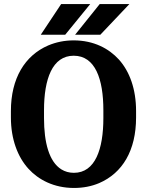

<svg xmlns="http://www.w3.org/2000/svg" viewBox="-20 -921 730 951"><path d="M34 -339C34 -231 68 -143 121 -85C170 -31 247 10 346 10C392 10 433 2 471 -14C587 -64 654 -176 654 -339V-371C654 -480 622 -567 569 -626C520 -680 445 -721 345 -721C299 -721 257 -712 219 -696C103 -646 34 -533 34 -371ZM182 -749H303L427 -901H283ZM198 -336V-375C198 -529 239 -645 345 -645C452 -645 492 -529 492 -375V-336C492 -183 452 -65 346 -65C322 -65 302 -71 284 -82C223 -120 198 -215 198 -336ZM352 -749H477L621 -901H474Z"/></svg>

Font: Aerodynamic
Style: Bd
Weight: 500
Designer: Google
Version: Version 2.000980; 2014